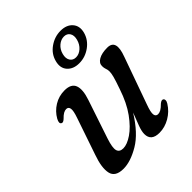

<svg xmlns="http://www.w3.org/2000/svg" viewBox="-190 -791 920 920"><g transform="rotate(-45 269.5 -331.0)"><path d="M485 -92Q491 -89.5 491.5 -81.2Q492 -73 485.5 -63Q465 -30 431 -10.2Q397 9.5 360.5 9.5Q304.5 9.5 304.5 -38Q304.5 -56.5 314.5 -83.5Q324.5 -110.5 339.5 -149Q285.5 -61.5 225.2 -26Q165 9.5 117 9.5Q61.5 9.5 53 -29.5Q44.5 -68.5 68 -134L131.5 -320Q144.5 -357 141.8 -372.2Q139 -387.5 124.5 -387.5Q115.5 -387.5 105.5 -382Q95.5 -376.5 81.5 -362Q69 -351 62 -355Q48.5 -361 61.5 -385Q79.5 -417 111.5 -436.8Q143.5 -456.5 182 -456.5Q227 -456.5 238 -427Q249 -397.5 230.5 -343L165 -147.5Q149 -99.5 154.5 -80Q160 -60.5 185.5 -60.5Q211.5 -60.5 246.5 -84.2Q281.5 -108 315.8 -155.2Q350 -202.5 373.5 -273Q389 -317 394 -336.5Q399 -356 399 -367.5Q399 -379 395.2 -389Q391.5 -399 391.5 -411.5Q391.5 -432 413 -444.2Q434.5 -456.5 471.5 -456.5Q532 -456.5 498.5 -367.5L414 -130.5Q399 -90 401.5 -74.2Q404 -58.5 419 -58.5Q428 -58.5 438.5 -64.2Q449 -70 464.5 -85.5Q477.5 -96 485 -92ZM324.5 -498Q284.5 -498 263 -522.2Q241.5 -546.5 252 -585.5Q262 -624 296.2 -648Q330.5 -672 370.5 -672Q411 -672 432.2 -647.8Q453.5 -623.5 443.5 -585.5Q433 -547 399 -522.5Q365 -498 324.5 -498ZM362.5 -641Q342 -641 324 -625.8Q306 -610.5 299.5 -585.5Q293 -560.5 303 -544.8Q313 -529 333.5 -529Q354 -529 371.8 -544.8Q389.5 -560.5 396 -585.5Q402.5 -610 392.8 -625.5Q383 -641 362.5 -641Z"/></g></svg>

Font: Fraunces 72pt S050
Style: Italic
Weight: 400
Italic angle: -16°
Version: Version 1.000; ttfautohint (v1.8.3)